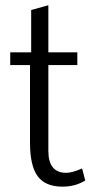

<svg xmlns="http://www.w3.org/2000/svg" viewBox="-20 -697 354 725"><path d="M290 -61 301.8 -15.6Q265.1 7.8 215.8 7.8Q151.4 7.8 122.3 -31.5Q93.3 -70.8 93.3 -158.7V-451.2H18.6V-499.5H97.7V-659.2L162.6 -677.2V-499.5H272V-451.2H162.6V-127.4Q162.6 -44.4 230 -44.4Q252.4 -44.4 290 -61Z"/></svg>

Font: Pontano Sans
Style: Regular
Weight: 400
Foundry: vernon adams
Version: 1.0